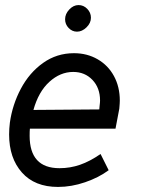

<svg xmlns="http://www.w3.org/2000/svg" viewBox="-20 -727 561 758"><path d="M97 -191Q97 -63 215 -63Q257 -63 296 -76.5Q335 -90 377 -119L409 -55Q370 -26 316 -7.5Q262 11 209 11Q117 11 66.5 -46Q16 -103 16 -196Q16 -219 19 -243Q29 -314 62.5 -377Q96 -440 150 -478.5Q204 -517 272 -517Q324 -517 365.5 -493Q407 -469 430 -426.5Q453 -384 453 -330Q453 -320 451 -298Q444 -258 436 -219H98Q97 -210 97 -191ZM372 -295 373 -307Q375 -323 375 -330Q375 -380 345 -411.5Q315 -443 269 -443Q218 -443 175 -404Q132 -365 112 -293ZM237 -651Q237 -672 253.5 -689.5Q270 -707 290 -707Q310 -707 324.5 -692Q339 -677 339 -657Q339 -636 321.5 -619Q304 -602 284 -602Q265 -602 251 -616.5Q237 -631 237 -651Z"/></svg>

Font: Bellota Text
Style: Bold Italic
Weight: 700
Italic angle: -7.5°
Designer: Kemie Guaida
Foundry: Kemie Guaida
Version: Version 4.001